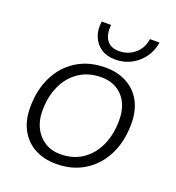

<svg xmlns="http://www.w3.org/2000/svg" viewBox="-141 -893 933 1018"><g transform="rotate(20 325.0 -384.0)"><path d="M289 12Q219 12 167 -16.5Q115 -45 86.5 -97.5Q58 -150 58 -223Q58 -323 96 -398.5Q134 -474 202.5 -516Q271 -558 362 -558Q432 -558 484 -529.5Q536 -501 564 -449Q592 -397 592 -324Q592 -224 554 -148.5Q516 -73 448 -30.5Q380 12 289 12ZM292 -44Q363 -44 415 -78.5Q467 -113 496 -175.5Q525 -238 525 -319Q525 -405 479.5 -453.5Q434 -502 359 -502Q288 -502 235.5 -467.5Q183 -433 154 -371Q125 -309 125 -227Q125 -175 145.5 -133.5Q166 -92 204 -68Q242 -44 292 -44ZM395 -615Q347 -615 314.5 -636.5Q282 -658 267 -695.5Q252 -733 259 -780H312Q306 -726 328 -695Q350 -664 398 -664Q448 -664 486 -695.5Q524 -727 531 -780H585Q577 -730 549.5 -693Q522 -656 482 -635.5Q442 -615 395 -615Z"/></g></svg>

Font: Azeret Mono ExtraLight
Style: Italic
Weight: 250
Italic angle: -12°
Designer: Martin Vácha
Foundry: Displaay
Version: Version 1.002